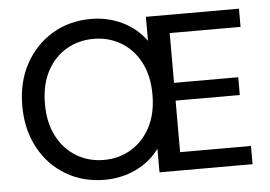

<svg xmlns="http://www.w3.org/2000/svg" viewBox="-51 -781 1211 861"><g transform="rotate(-5 554.5 -350.0)"><path d="M387 12Q290 12 213 -33.5Q136 -79 91.5 -161Q47 -243 47 -350Q47 -457 91.5 -538.5Q136 -620 213 -666Q290 -712 387 -712Q462 -712 527 -681Q592 -650 634 -592V-700H1053V-618H734V-394H1023V-314H734V-82H1053V0H634V-106Q592 -49 527 -18.5Q462 12 387 12ZM391 -77Q459 -77 514 -110Q569 -143 601 -204Q633 -265 633 -350Q633 -435 601 -496Q569 -557 514 -589.5Q459 -622 391 -622Q323 -622 268 -589.5Q213 -557 181 -496Q149 -435 149 -350Q149 -265 181 -204Q213 -143 268 -110Q323 -77 391 -77Z"/></g></svg>

Font: DM Sans Medium
Style: Regular
Weight: 500
Designer: Colophon Foundry, Jonny Pinhorn
Foundry: Colophon Foundry
Version: Version 4.004; ttfautohint (v1.8.4.7-5d5b)